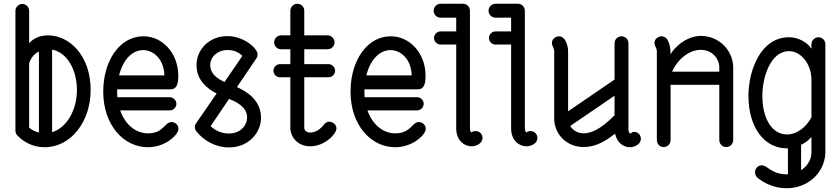

<svg xmlns="http://www.w3.org/2000/svg" viewBox="-20 -774 4469 1021"><path d="M462 -295C462 -479 349 -586 235 -586C200 -586 160 -574 135 -544V-716C135 -736 119 -753 99 -753C78 -753 62 -736 62 -716V-79C62 -64 70 -56 72 -54C102 -22 152 9 217 9C357 9 462 -127 462 -295ZM257 -510C335 -496 389 -406 389 -295C389 -192 337 -95 257 -71ZM187 -69C171 -73 153 -80 135 -95V-437C143 -465 162 -488 187 -500Z M854 -373H613C665 -576 852 -527 854 -373ZM929 -88C929 -112 909 -125 892 -125C855 -125 851 -65 767 -65C703 -65 646 -110 619 -187H883C902 -187 918 -203 918 -222C918 -241 902 -257 883 -257H604C603 -267 603 -277 603 -287C603 -291 603 -295 603 -299H888C920 -299 928 -329 928 -371V-373C927 -493 843 -581 743 -581C615 -581 529 -449 529 -287C529 -107 639 9 767 9C860 9 929 -58 929 -88Z M1198 -248C1238 -232 1294 -205 1294 -149V-148C1294 -111 1262 -64 1197 -64C1156 -64 1122 -82 1100 -103ZM1240 -311 1343 -463C1347 -468 1349 -473 1349 -479C1350 -481 1350 -483 1350 -485C1350 -516 1278 -582 1189 -582C1092 -582 1025 -510 1025 -428C1025 -346 1083 -302 1132 -277L1028 -126C1020 -117 1016 -106 1016 -99C1016 -88 1021 -80 1024 -76C1064 -25 1128 10 1197 10C1302 10 1368 -68 1368 -148V-149C1367 -242 1293 -287 1240 -311ZM1174 -338C1137 -355 1098 -381 1098 -428C1098 -476 1142 -508 1189 -508C1231 -508 1253 -492 1269 -477Z M1598 -93V-363H1727C1746 -363 1762 -379 1762 -398C1762 -417 1746 -433 1727 -433H1598V-512H1722C1742 -512 1759 -528 1759 -549C1759 -569 1742 -586 1722 -586H1598V-717C1598 -737 1582 -754 1561 -754C1541 -754 1524 -737 1524 -717V-586H1475C1454 -586 1438 -569 1438 -549C1438 -528 1454 -512 1475 -512H1524V-433H1469C1450 -433 1434 -417 1434 -398C1434 -379 1450 -363 1469 -363H1524V-92C1525 -46 1562 4 1630 4C1707 4 1769 -62 1769 -90C1769 -124 1732 -127 1732 -127C1720 -127 1709 -121 1702 -111C1687 -90 1659 -69 1630 -69C1622 -69 1600 -72 1598 -93Z M2169 -373H1928C1980 -576 2167 -527 2169 -373ZM2244 -88C2244 -112 2224 -125 2207 -125C2170 -125 2166 -65 2082 -65C2018 -65 1961 -110 1934 -187H2198C2217 -187 2233 -203 2233 -222C2233 -241 2217 -257 2198 -257H1919C1918 -267 1918 -277 1918 -287C1918 -291 1918 -295 1918 -299H2203C2235 -299 2243 -329 2243 -371V-373C2242 -493 2158 -581 2058 -581C1930 -581 1844 -449 1844 -287C1844 -107 1954 9 2082 9C2175 9 2244 -58 2244 -88Z M2487 4C2511 4 2546 -10 2546 -41C2546 -55 2535 -77 2509 -77C2498 -77 2491 -73 2487 -70H2486C2486 -70 2480 -74 2479 -91V-717C2479 -739 2461 -754 2443 -754H2323C2303 -754 2286 -737 2286 -717C2286 -697 2302 -680 2323 -680H2406V-607H2323C2304 -607 2288 -591 2288 -572C2288 -553 2304 -537 2323 -537H2406V-91C2406 -27 2449 4 2487 4Z M2779 4C2803 4 2838 -10 2838 -41C2838 -55 2827 -77 2801 -77C2790 -77 2783 -73 2779 -70H2778C2778 -70 2772 -74 2771 -91V-717C2771 -739 2753 -754 2735 -754H2615C2595 -754 2578 -737 2578 -717C2578 -697 2594 -680 2615 -680H2698V-607H2615C2596 -607 2580 -591 2580 -572C2580 -553 2596 -537 2615 -537H2698V-91C2698 -27 2741 4 2779 4Z M3084 -65C3052 -65 3026 -81 3012 -104L3248 -265V-161C3170 -81 3117 -65 3084 -65ZM3001 -182V-501C3001 -531 2987 -581 2952 -581C2950 -581 2915 -578 2915 -544C2915 -531 2927 -519 2927 -501V-144C2927 -61 2993 8 3084 8C3146 8 3200 -24 3238 -54L3251 -63C3260 -14 3298 9 3329 9C3353 9 3388 -6 3388 -36C3388 -51 3377 -73 3351 -73C3341 -73 3334 -62 3329 -65C3329 -66 3322 -69 3322 -87V-88V-544C3322 -565 3305 -581 3285 -581C3265 -581 3248 -565 3248 -544V-351Z M3473 -500V-29C3473 -8 3489 8 3509 8C3530 8 3546 -8 3546 -29V-323H3805V-29C3805 -8 3822 8 3842 8C3862 8 3879 -8 3879 -29V-419C3876 -510 3801 -583 3707 -583C3692 -583 3624 -582 3558 -504L3546 -485C3546 -528 3536 -581 3497 -581C3496 -581 3460 -578 3460 -544C3460 -531 3473 -519 3473 -500ZM3554 -393C3586 -464 3648 -509 3707 -509C3768 -509 3804 -461 3805 -418V-393Z M4165 -59C4086 -59 4034 -142 4034 -265C4034 -361 4076 -502 4176 -502C4239 -502 4295 -434 4295 -349V-150C4267 -97 4217 -59 4165 -59ZM3995 142C3995 159 4006 169 4008 171C4047 203 4101 227 4163 227C4275 227 4363 147 4369 42V-539C4369 -559 4353 -576 4332 -576C4312 -576 4295 -559 4295 -539V-515C4272 -550 4224 -576 4176 -576C4023 -576 3960 -396 3960 -265C3960 -99 4042 15 4165 15C4166 15 4168 15 4170 15V153C4168 153 4165 153 4163 153C4084 153 4060 105 4032 105C4007 105 3995 126 3995 142ZM4240 -4C4262 -14 4281 -29 4295 -46V40C4293 79 4271 111 4240 131Z"/></svg>

Font: LS
Style: RegularAlt
Weight: 500
Designer: BSozoo
Foundry: BSozoo
Version: Version 001.000